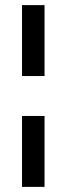

<svg xmlns="http://www.w3.org/2000/svg" viewBox="-20 -711 260 750"><path d="M154 -414H66V-691H154ZM154 19H66V-258H154Z"/></svg>

Font: STIX
Style: Bold
Weight: 700
Designer: MicroPress Inc., with final additions and corrections provided by Coen Hoffman, Elsevier (retired)
Version: Version 1.1.1